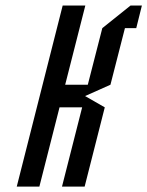

<svg xmlns="http://www.w3.org/2000/svg" viewBox="-20 -687 542 707"><path d="M440 -583.3 386.7 -375 293.3 -333.3 365.8 -291.7 291.7 0H208.3L282.5 -291.7H199.2L125 0H41.7L210.8 -666.7H294.2L220 -375H303.3L356.7 -583.3L460.8 -666.7H502.5L481.7 -583.3Z"/></svg>

Font: Yulong
Style: Italic
Weight: 400
Italic angle: -14.25°
Designer: GGBotNet
Foundry: f0n7.com
Version: 1.00